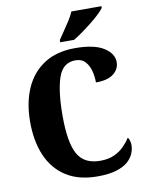

<svg xmlns="http://www.w3.org/2000/svg" viewBox="-100 -1001 826 1082"><g transform="rotate(-10 313.0 -460.5)"><path d="M370 10Q262 10 190.5 -36Q119 -82 83.5 -164.5Q48 -247 48 -358Q48 -466 84 -548.5Q120 -631 191.5 -677.5Q263 -724 369 -724Q478 -724 532.5 -689.5Q587 -655 587 -606Q587 -567 554 -540Q521 -513 452 -513Q452 -547 443.5 -579.5Q435 -612 415 -634Q395 -656 359 -656Q287 -656 260.5 -578Q234 -500 234 -358Q234 -207 271 -140.5Q308 -74 400 -74Q447 -74 480.5 -89.5Q514 -105 537 -128.5Q560 -152 574 -175Q581 -169 584.5 -155.5Q588 -142 588 -131Q588 -109 578.5 -84.5Q569 -60 545.5 -38.5Q522 -17 479 -3.5Q436 10 370 10ZM293 -784Q306 -804 324 -829.5Q342 -855 359 -882Q376 -909 385 -931H557V-921Q548 -908 527.5 -888.5Q507 -869 479.5 -847Q452 -825 424 -805Q396 -785 373 -771H293Z"/></g></svg>

Font: Noto Serif Thai Condensed Black
Style: Regular
Weight: 900
Width: 3
Designer: Monotype Design Team
Foundry: Monotype Imaging Inc.
Version: Version 2.002; ttfautohint (v1.8.4.7-5d5b)